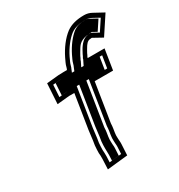

<svg xmlns="http://www.w3.org/2000/svg" viewBox="-179 -840 937 1004"><g transform="rotate(-30 290.0 -338.5)"><path d="M188.3 -128 184 -101C182.3 -83.6 181.9 -68.3 181.7 -55C182.4 -49.9 184 -31.8 183 -25L183 -19L180.3 42L304.4 29L308 -38C308.4 -44.7 308.1 -53 307 -63L306.4 -78C306 -86.6 305.9 -94.3 307.8 -106L311.3 -128C312.8 -137.3 313.7 -147.7 314.2 -159L351.1 -392H462.1L481.6 -515H379.6C380.6 -517 381.1 -518.7 381.4 -520L381.5 -521C385.1 -527 388.1 -533 390.4 -539L398.7 -554L409.6 -572C418.5 -583.4 423.3 -592.4 439.2 -595C443.2 -595 447.3 -595.3 451.4 -596L507.5 -565L579.9 -675L521 -707C506.9 -715 491.5 -719 474.9 -719C431.2 -719 395.9 -710.3 367.3 -690C331.6 -663.1 300.9 -620.7 279.4 -577C272.9 -562.4 263.4 -545.8 259.8 -529C259 -524.1 256.4 -519.6 254.6 -515H234.6C222.6 -515 211.8 -514.7 202.4 -514L130.3 -507L123 -385C147.4 -387.3 171.6 -389.8 196.1 -392H228.1L195.6 -187C192.2 -165.5 191.3 -146.9 188.3 -128ZM149.7 -412.3 154.1 -484.6 200.6 -489.1C210.2 -489.7 219.1 -490 230.6 -490H270.1L277.9 -508.9C278.8 -511.2 282.5 -517.6 284.9 -529.1C286.9 -537.9 295.5 -555 302.1 -569.6C322.4 -610.7 351 -648.5 380.2 -670.7C402.4 -686.3 430.5 -694 470.9 -694C483.6 -694 494.7 -691.2 506.1 -684.7L544.6 -663.8L501.7 -598.7L459.5 -622C454.4 -621.2 448.8 -620 443.2 -620H441.1C411.9 -615.3 397.3 -593.9 390.5 -585.2C381.6 -573.9 374.6 -559.3 367.6 -546.4C365 -539.6 361.2 -532.6 357.4 -526.3L356.7 -522.1L340.9 -490H452.6L441 -417H330L289 -157.5C288.5 -146.9 287.6 -136.4 286.3 -128L282.8 -106C280.6 -92.4 280.7 -82.1 281.1 -73.1L281.7 -57.3C282.7 -48.3 283 -40.2 282.7 -35.5L280.5 6.8L206.7 14.5L208.3 -22.5C208.2 -35.8 207.9 -52.5 207 -60.1C207.3 -72.5 207.8 -87.8 209.1 -101.8L213.3 -128C216.6 -148.7 217.5 -167.1 220.6 -187L257 -417H198.9C182.7 -415.5 164.1 -413.7 149.7 -412.3ZM274 -158.1 315 -417H426L437.6 -490H326.4L341.2 -520.1C341.4 -520.6 341.5 -521 341.5 -521L342.1 -524.4C345.8 -530.6 349.3 -537.1 351.8 -543.8L361.1 -560.4L372.9 -579.9C378.5 -587.1 389.3 -612.1 432.8 -619.2L438 -620H443.2C443.6 -620 444.1 -620 444.9 -620.2L465.1 -623.4L493.7 -607.7L532.2 -666.1L492.6 -687.6C482.9 -693.1 477 -694 470.9 -694C436.3 -694 416.2 -688.5 396.8 -674.9C367.9 -652.8 338.6 -614 317.9 -572.2C311.1 -557.1 302.7 -541.6 299.7 -528.6C298.2 -520.6 294.6 -513.9 293.5 -511.1L284.8 -490H230.6C220.1 -490 212.5 -489.8 203.8 -489.2L169.1 -485.8L164.8 -414C174.4 -414.9 186.6 -416 197.1 -417H272L235.6 -187C232.4 -166.5 231.4 -148 228.3 -128L224.1 -101.5C221 -69.4 223 -51 223.2 -21.2L221.7 12.7L265.4 8.1L267.8 -36.4C268.2 -42.2 268 -48.8 266.8 -59.4L266.2 -74.9C265.8 -83.7 265.8 -93.1 267.8 -106L271.3 -128C272.7 -136.8 273.6 -147.2 274 -158.1Z"/></g></svg>

Font: Tape
Style: Regular
Weight: 500
Foundry: Cannot Into Space Fonts
Version: Version 0.97